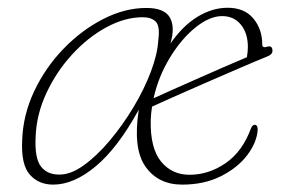

<svg xmlns="http://www.w3.org/2000/svg" viewBox="-20 -480 758 507"><path d="M660.5 -137Q658 -103.5 632.8 -70.2Q607.5 -37 563.5 -14.8Q519.5 7.5 461 7.5Q397.5 7.5 364 -40.2Q330.5 -88 346.5 -190.5Q291.5 -90 233.2 -41.2Q175 7.5 120.5 7.5Q82 7.5 58.8 -18.8Q35.5 -45 38.5 -108.5Q40.5 -176 70.2 -239Q100 -302 148 -351.5Q196 -401 253 -430Q310 -459 366.5 -459Q414 -459 428.5 -433.8Q443 -408.5 430 -365Q463 -412.5 502 -436Q541 -459.5 581 -459.5Q625.5 -459.5 649 -431.2Q672.5 -403 672.5 -362.5Q672.5 -352.5 685 -356.5Q699 -361 699.5 -346.5Q700 -336.5 686 -331Q655 -318.5 610.5 -299.2Q566 -280 519.5 -259.8Q473 -239.5 435.5 -222.8Q398 -206 381.5 -198.5Q378.5 -180 378 -162.5Q376.5 -89 405 -53.8Q433.5 -18.5 480.5 -18.5Q531 -18.5 575.5 -49Q620 -79.5 642.5 -140.5Q646.5 -150.5 652.5 -150.5Q660.5 -150.5 660.5 -137ZM566.5 -437.5Q533.5 -437.5 496.2 -407.5Q459 -377.5 428.8 -328Q398.5 -278.5 385.5 -220.5Q403 -228.5 433.2 -242Q463.5 -255.5 499 -271.2Q534.5 -287 569.5 -302.2Q604.5 -317.5 632 -329Q634.5 -343.5 634.5 -356Q634.5 -392.5 616 -415Q597.5 -437.5 566.5 -437.5ZM74 -117Q71.5 -62 88 -40.5Q104.5 -19 136 -19Q166.5 -18.5 201.2 -43.5Q236 -68.5 270 -109Q304 -149.5 332.5 -197Q361 -244.5 378.5 -291Q396 -337.5 398 -374Q403 -410.5 391.5 -422.5Q380 -434.5 357 -434.5Q310 -434.5 261 -408Q212 -381.5 170.5 -336.2Q129 -291 102.5 -234.2Q76 -177.5 74 -117Z"/></svg>

Font: Fraunces 9pt S050 Thin
Style: Italic
Weight: 100
Italic angle: -16°
Version: Version 1.000; ttfautohint (v1.8.3)